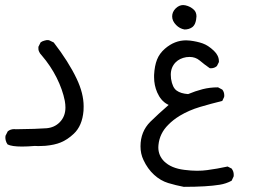

<svg xmlns="http://www.w3.org/2000/svg" viewBox="-20 -409 1040 752"><path d="M116.2 162.6Q124 163.1 129.4 163.1Q134.8 163.1 141.1 162.8Q147.5 162.6 157.7 162.1Q194.3 158.7 217.8 148.9Q244.1 138.2 268.6 115.2Q302.2 84 307.1 24.9Q307.6 17.1 307.6 7.3Q307.6 -43 280.3 -100.6Q248.5 -167.5 190.4 -242.7L171.9 -251.5Q168.9 -252 166.7 -252Q164.6 -252 161.4 -251.7Q158.2 -251.5 154.3 -250Q146 -248 139.2 -243.2L130.4 -225.6Q130.4 -223.6 130.4 -221.2Q130.4 -218.8 130.6 -215.3Q130.9 -211.9 132.8 -207.5Q135.7 -199.7 143.1 -192.4Q178.7 -150.9 201.9 -104.5Q225.1 -58.1 233.9 -13.7Q236.3 0 236.3 12.2Q236.3 47.4 213.4 70.3Q192.9 90.8 162.1 93.3Q126 96.2 42 97.2L36.1 96.7Q20.5 96.7 10.3 105.5L1.5 123Q1 126 1 130.6Q1 135.3 2.9 142.6Q4.9 149.9 9.8 156.7Q25.9 165 66.4 165Q87.9 165 116.2 162.6Z M837.4 -168.9Q837.4 -191.4 817.9 -210Q795.4 -231.4 773.7 -239Q752 -246.6 724.6 -250Q716.8 -251 709 -251Q663.6 -251 626 -218.3Q604.5 -199.7 595 -175.5Q585.4 -151.4 583.5 -115.2Q583.5 -110.8 583.5 -106.4Q583.5 -75.2 595.7 -46.9Q609.9 -14.6 634.8 -1L640.6 2Q599.6 37.6 568.8 67.9Q530.3 106.4 530.3 164.1Q530.3 193.4 542 217.8Q558.1 252.4 583.5 275.6Q608.9 298.8 638.9 307.9Q668.9 316.9 699.7 322.8Q790.5 322.8 840.8 314.5Q865.7 310.5 887.2 298.8L895 282.2Q895.5 279.3 895.5 276.6Q895.5 273.9 895 269.5Q893.6 259.8 887.7 251.5L871.6 243.2Q829.1 252.4 791 257.3Q773.4 259.8 751.5 259.8Q729.5 259.8 702.1 256.3Q650.4 250 623 223.1Q600.1 200.2 600.1 168Q600.1 163.6 600.6 159.2Q605 113.3 639.2 79.6Q657.7 60.5 684.1 44.4Q720.7 22.5 763.7 9.8Q806.6 -2.9 850.6 -13.7L857.9 -29.3Q858.4 -32.2 858.4 -34.7Q858.4 -48.8 850.6 -58.1L834 -66.9Q801.8 -66.9 773.2 -59.6Q744.6 -52.2 716.8 -40.5Q688 -42.5 671.9 -54.2Q655.3 -65.9 649.9 -100.6Q648.9 -108.4 648.9 -116.2Q648.9 -145.5 668 -165Q683.6 -180.7 709.5 -185.1Q716.3 -186 722.7 -186Q745.1 -186 761.7 -172.4Q780.8 -156.2 801.3 -142.1Q803.2 -141.6 805.7 -141.6Q819.8 -141.6 829.6 -150.4L837.4 -166Q837.4 -167.5 837.4 -168.9ZM743.7 -316.4Q746.6 -323.2 748 -331.5Q749.5 -339.8 749.5 -344.7Q749.5 -360.4 740.2 -370.1Q726.1 -383.8 706.1 -388.2Q701.7 -389.2 697.3 -389.2Q681.6 -389.2 668 -376Q654.3 -362.3 654.3 -344.7Q654.3 -326.7 669.9 -311Q683.6 -296.9 702.6 -293.5Q719.7 -293.5 731.9 -301.8Q738.8 -306.2 743.7 -316.4Z"/></svg>

Font: Bakudai
Style: Light
Weight: 300
Version: Version 1.48